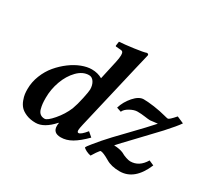

<svg xmlns="http://www.w3.org/2000/svg" viewBox="-139 -926 1272 1169"><g transform="rotate(30 497.0 -341.5)"><path d="M401.9 -332Q401.9 -362.8 388.2 -383.8Q374.5 -404.8 353 -404.8Q309.6 -404.8 272 -366.5Q234.4 -328.1 213.6 -270.5Q192.9 -212.9 192.9 -153.8Q192.9 -129.4 194.6 -112.8Q196.3 -96.2 201.4 -77.4Q206.5 -58.6 218.8 -48.8Q231 -39.1 250 -39.1Q268.6 -39.1 306.9 -83.5Q345.2 -127.9 367.2 -180.2Q380.4 -215.8 391.1 -266.6Q401.9 -317.4 401.9 -332ZM577.1 -583 470.2 -125Q462.9 -93.3 462.9 -83Q462.9 -66.9 472.2 -66.9Q488.8 -66.9 522.9 -108.9L554.2 -82Q506.8 -34.2 468.8 -12.2Q430.7 9.8 392.1 9.8Q336.9 9.8 336.9 -39.1Q336.9 -50.3 338.9 -60.1L336.9 -61Q273.9 9.8 214.8 9.8Q176.8 9.8 148.4 -2.2Q120.1 -14.2 105.5 -30.5Q90.8 -46.9 82.3 -70.1Q73.7 -93.3 71.8 -109.6Q69.8 -126 69.8 -144Q69.8 -193.4 88.6 -240.7Q107.4 -288.1 137.7 -324Q168 -359.9 205.1 -387.5Q242.2 -415 280 -429.4Q317.9 -443.8 350.1 -443.8Q392.1 -443.8 424.8 -424.8L454.1 -557.1Q460.9 -587.9 460.9 -606.9Q460.9 -622.6 455.8 -628.7Q450.7 -634.8 439.9 -634.8L409.2 -637.2Q403.8 -637.2 403.8 -642.1L408.2 -671.9Q445.8 -674.3 508.8 -682.9Q571.8 -691.4 589.8 -698.2Q602.1 -698.2 602.1 -688ZM945.8 -457 994.1 -436Q974.1 -405.8 915 -340.8L786.6 -205.1Q717.8 -133.3 698.2 -110.8Q738.8 -109.4 764.2 -98.1Q781.2 -87.9 800.8 -81.5Q820.3 -75.2 831.1 -75.2Q893.6 -75.2 931.2 -139.2L965.8 -124Q909.7 9.8 805.2 9.8Q746.6 9.8 709 -13.2Q663.6 -40 645 -40Q643.6 -40 638.7 -34.7Q633.8 -29.3 624.8 -16.1Q615.7 -2.9 605 15.1Q589.8 12.7 572.3 4.2Q554.7 -4.4 550.8 -12.2Q552.7 -18.1 575.2 -45.9L617.2 -96.2Q648.4 -132.8 735.4 -222.2Q823.7 -313.5 862.8 -357.9Q858.9 -358.4 837.4 -355.2Q815.9 -352.1 812 -352.1Q799.3 -352.1 772.7 -356Q746.1 -359.9 719.2 -359.9Q696.3 -359.9 667.5 -344Q638.7 -328.1 630.9 -308.1L599.1 -318.8Q612.8 -365.2 647.2 -404.5Q681.6 -443.8 714.8 -443.8Q742.7 -443.8 789.6 -437.5Q835.9 -430.7 872.1 -420.9Q893.6 -415 899.9 -415Q909.2 -415 945.8 -457Z"/></g></svg>

Font: Linux Libertine G
Style: Bold Italic
Weight: 700
Italic angle: -11.5°
Designer: Philipp H. Poll
Foundry: Philipp H. Poll
Version: Version 4.1.0